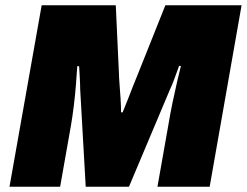

<svg xmlns="http://www.w3.org/2000/svg" viewBox="-20 -708 936 728"><path d="M16 0 138 -688H419L431 -429Q431 -418 433 -392Q435 -366 437 -336.5Q439 -307 439 -282H445Q455 -306 464.5 -330.5Q474 -355 484 -380.5Q494 -406 504 -430L607 -688H896L775 0H577L618 -232Q625 -275 634 -318Q643 -361 651.5 -398Q660 -435 666 -458H659Q655 -447 649 -430.5Q643 -414 637 -398Q631 -382 625 -370L469 0H305L284 -370Q284 -389 282.5 -413Q281 -437 280 -457H273Q271 -427 268 -388Q265 -349 260 -308Q255 -267 249 -232L208 0Z"/></svg>

Font: Archivo SemiCondensed Black
Style: Italic
Weight: 900
Width: 4
Italic angle: -10°
Designer: Hector Gatti
Foundry: Omnibus-Type
Version: Version 2.001